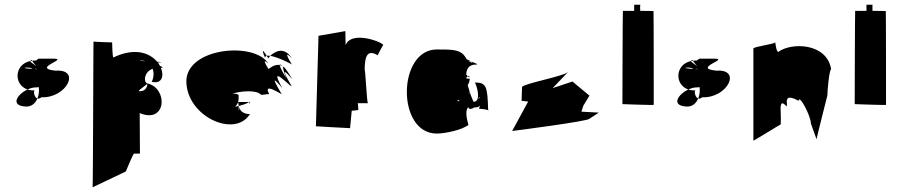

<svg xmlns="http://www.w3.org/2000/svg" viewBox="-20 -600 3831 815"><path d="M85.7 -148C111.7 -145 129.7 -160 138.7 -182C124.7 -187 120.7 -215 127.7 -216C115.7 -216 105.7 -217 96.7 -220C107.7 -225 119.7 -229 131.7 -229C137.7 -229 142.7 -230 144.7 -230C146.7 -213 144.7 -196 138.7 -182C143.7 -180 148.7 -182 155.7 -187C262.7 -183 325.7 -308 215.7 -300C109.7 -311 276.7 -351 205.7 -351H143.7C139.7 -349 136.7 -346 132.7 -343C126.7 -343 121.7 -343 116.7 -342C118.7 -336 127.7 -328 133.7 -319C124.7 -328 108.7 -335 108.7 -341C40.7 -327 36.7 -241 96.7 -220C53.7 -200 22.7 -153 85.7 -148ZM90.7 -313C101.7 -314 111.7 -312 118.7 -307C97.7 -309 71.7 -311 90.7 -313ZM108.7 -341C111.7 -342 113.7 -342 116.7 -342C116.7 -344 115.7 -345 115.7 -346C110.7 -344 108.7 -343 108.7 -341ZM123.7 -303 126.7 -300C124.7 -301 123.7 -302 123.7 -303ZM125.7 -307C128.7 -308 132.7 -309 137.7 -306C135.7 -306 131.7 -307 125.7 -307Z M373 195 514 128C514 128 545 52 549 52H574C574 50 573 -96 573 -120C687 -72 695 -226 605 -246C587 -253 593 -296 628 -308C634 -291 633 -270 624 -253C666 -242 678 -276 663 -312C677 -313 670 -316 659 -320C656 -325 654 -330 650 -335H659C671 -336 663 -337 647 -338C616 -375 553 -400 461 -356C457 -360 456 -420 456 -420C454 -420 378 -422 377 -424C376 -426 375 195 373 195ZM575 -213C558 -210 583 -226 605 -244C606 -230 596 -213 575 -213ZM579 -343C585 -343 592 -342 597 -340C578 -341 566 -342 579 -343Z M771 -256C771 -106 977 -12 1041 -116C1019 -115 998 -126 997 -145C993 -120 994 -130 993 -150C986 -148 980 -148 978 -147C984 -153 988 -159 991 -167H1036C1030 -160 1008 -154 993 -150C993 -155 992 -161 991 -167C993 -175 993 -184 993 -194C993 -201 980 -203 966 -202C1002 -214 1067 -219 1087 -199C1087 -194 1120 -203 1123 -200C1093 -254 1173 -200 1176 -200C1107 -314 1179 -225 1179 -225C1114 -339 1215 -228 1218 -234C1150 -350 1221 -262 1221 -264C1196 -305 1186 -317 1183 -316C1182 -317 1179 -318 1178 -319L1182 -315C1179 -309 1195 -268 1195 -268C1175 -301 1168 -318 1167 -324C1171 -323 1174 -321 1178 -319C1171 -326 1166 -330 1167 -324C1142 -329 1121 -305 1119 -308C1085 -363 1119 -330 1119 -330C1063 -424 773 -399 771 -256ZM1036 -167H1038C1038 -168 1037 -170 1037 -170C1037 -169 1037 -168 1036 -167ZM1041 -167C1041 -167 1038 -167 1038 -167C1038 -163 1039 -159 1041 -161ZM1087 -412C1089 -408 1092 -401 1097 -394C1097 -394 1092 -402 1087 -412ZM1105 -355C1105 -359 1108 -362 1112 -363C1087 -403 1096 -376 1105 -355ZM1112 -363C1114 -360 1116 -356 1119 -352C1119 -353 1121 -357 1127 -363C1121 -364 1116 -364 1112 -363ZM1127 -363C1160 -358 1218 -328 1219 -326C1175 -398 1217 -355 1219 -352C1186 -406 1145 -380 1127 -363Z M1321 -64C1321 -64 1455 -56 1466 -56L1473 -130C1475 -130 1501 -132 1501 -134C1501 -136 1500 -162 1498 -162H1542C1537 -162 1531 -305 1528 -303C1528 -365 1541 -391 1584 -365C1582 -367 1607 -410 1607 -410C1583 -431 1467 -466 1447 -408L1446 -468L1332 -448C1332 -447 1321 -64 1321 -64Z M1834.1 -33C1867.6 -33 1944.7 -48.5 1967.1 -70C1960.1 -63 1961.1 -64 1964.1 -66C1963.1 -64 1963.1 -63 1968.1 -68C1967.1 -68 1965.1 -67 1964.1 -66C1965.5 -67.4 1966.8 -69.6 1968.1 -71C1970.1 -69 1948.1 -125 1968.1 -146C1968.1 -146 1967.1 -131 1988.1 -141C1988.1 -141 1981.1 -133 1993.1 -145C1993.1 -145 1996.1 -141 1996.1 -144C2002.1 -144 2012.1 -145 2014.1 -150C2014.1 -150 2016.1 -151 2016.1 -151C2016.1 -148 2016.1 -144 2014.1 -143V-138H2015.1C2025.1 -138 2047.1 -135 2052.1 -132C2049.1 -234 2045.1 -249 1996.1 -250C2009.1 -222 2020.1 -168 1990.1 -168C1990.1 -168 1982.1 -185 1974.1 -207C1973.1 -206 1970.1 -205 1968.1 -204C1969.1 -206 1971.1 -207 1974.1 -209C1971.1 -218 1968.1 -228 1965.1 -239C1971.1 -246 1973.1 -256 1974.1 -266H1970.1C1962.1 -266 1959.1 -266 1959.1 -271C1960.1 -272 1962.1 -273 1964.1 -275L1972.1 -272V-278C1971.1 -277 1967.1 -276 1965.1 -275C1965.1 -276 1960.1 -282 1964.1 -282H1959.1C1959.1 -307 1970.1 -326 2000.1 -326C2014.1 -326 2000.1 -331 1985.1 -337C1985.1 -336 1985.1 -335 1983.1 -334C1980.1 -336 1973.1 -338 1968.1 -340H1979.1C1970.1 -344 1962.1 -347 1959.1 -351C1939.1 -391 1902.1 -390 1834.1 -390C1667.1 -390 1662.1 -33 1834.1 -33ZM1922.1 -172C1920.1 -174 1924.1 -175 1931.1 -176C1926.1 -170 1922.1 -167 1922.1 -172ZM1974.1 -207C1976.1 -208 1977.1 -209 1976.1 -210C1975.1 -210 1975.1 -209 1974.1 -209ZM1979.1 -340 1985.1 -337C1985.1 -338 1983.1 -340 1979.1 -340ZM2010.1 -179C2010.1 -181 2012.1 -184 2014.1 -188C2015.1 -187 2014.1 -187 2014.1 -186L2016.1 -188C2017.1 -186 2012.1 -181 2010.1 -179ZM2052.1 -129C2054.1 -130 2054.1 -131 2052.1 -132Z M2154 -44C2156 -44 2482 -86 2482 -96L2522 -122L2448 -126L2456 -151L2482 -194L2410 -254L2326 -226L2391 -294C2368 -275 2206 -246 2196 -231L2194 -172L2222 -169C2220 -165 2154 -44 2154 -44ZM2391 -294C2392 -295 2393 -295 2393 -296C2393 -296 2391 -294 2391 -294Z M2622 -158C2622 -158 2755 -153 2755 -155C2755 -156 2755 -552 2754 -553C2754 -553 2726 -554 2697 -554C2697 -555 2698 -555 2698 -555C2697 -555 2697 -580 2698 -580H2672V-554H2624C2623 -554 2622 -158 2622 -158Z M2890.7 -148C2916.7 -145 2934.7 -160 2943.7 -182C2929.7 -187 2925.7 -215 2932.7 -216C2920.7 -216 2910.7 -217 2901.7 -220C2912.7 -225 2924.7 -229 2936.7 -229C2942.7 -229 2947.7 -230 2949.7 -230C2951.7 -213 2949.7 -196 2943.7 -182C2948.7 -180 2953.7 -182 2960.7 -187C3067.7 -183 3130.7 -308 3020.7 -300C2914.7 -311 3081.7 -351 3010.7 -351H2948.7C2944.7 -349 2941.7 -346 2937.7 -343C2931.7 -343 2926.7 -343 2921.7 -342C2923.7 -336 2932.7 -328 2938.7 -319C2929.7 -328 2913.7 -335 2913.7 -341C2845.7 -327 2841.7 -241 2901.7 -220C2858.7 -200 2827.7 -153 2890.7 -148ZM2895.7 -313C2906.7 -314 2916.7 -312 2923.7 -307C2902.7 -309 2876.7 -311 2895.7 -313ZM2913.7 -341C2916.7 -342 2918.7 -342 2921.7 -342C2921.7 -344 2920.7 -345 2920.7 -346C2915.7 -344 2913.7 -343 2913.7 -341ZM2928.7 -303 2931.7 -300C2929.7 -301 2928.7 -302 2928.7 -303ZM2930.7 -307C2933.7 -308 2937.7 -309 2942.7 -306C2940.7 -306 2936.7 -307 2930.7 -307Z M3178 -3C3178 -1 3292 -72 3294 -72C3296 -102 3292 -148 3294 -148C3296 -178 3318 -148 3320 -148C3321 -167 3319 -172 3319 -173L3320 -172C3322 -202 3368 -172 3370 -172C3372 -202 3422 -108 3422 -76L3446 -9C3446 -13 3491 -191 3492 -195C3492 -215 3500 -304 3508 -306C3490 -418 3340 -421 3284 -380C3274 -378 3271 -428 3270 -420C3269 -413 3178 -402 3178 -394Z M3608 -158C3608 -158 3741 -153 3741 -155C3741 -156 3741 -552 3740 -553C3740 -553 3712 -554 3683 -554C3683 -555 3684 -555 3684 -555C3683 -555 3683 -580 3684 -580H3658V-554H3610C3609 -554 3608 -158 3608 -158Z"/></svg>

Font: Getaway
Style: Regular
Weight: 400
Version: Version 0.1